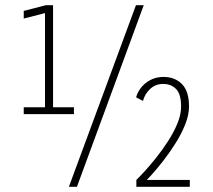

<svg xmlns="http://www.w3.org/2000/svg" viewBox="-20 -720 820 740"><path d="M71.5 -280V-306.5H153.5V-669.5L71.5 -648.5V-678L157 -700H184.5V-306.5H265V-280ZM245.5 0 504 -700H534L276.5 0ZM505.5 0V-26.5Q516 -36.5 536.5 -58.8Q557 -81 581 -111Q605 -141 627.2 -175.2Q649.5 -209.5 663.8 -244Q678 -278.5 678 -309.5Q678 -357 658.8 -376.8Q639.5 -396.5 609 -396.5Q579 -396.5 558.5 -377Q538 -357.5 531 -331L504.5 -345Q515 -380 544 -401.8Q573 -423.5 610 -423.5Q654 -423.5 681.2 -396Q708.5 -368.5 708.5 -309.5Q708.5 -277 694 -240.8Q679.5 -204.5 657.2 -169Q635 -133.5 611.5 -103.2Q588 -73 569.8 -52.5Q551.5 -32 545.5 -26.5H711.5V0Z"/></svg>

Font: Trispace SemiCondensed Thin
Style: Regular
Weight: 100
Width: 4
Designer: Tyler Finck
Foundry: Etcetera Type Company
Version: Version 1.210; ttfautohint (v1.8.3)